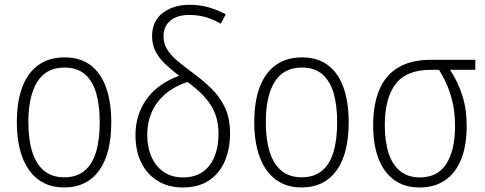

<svg xmlns="http://www.w3.org/2000/svg" viewBox="-20 -784 2054 813"><path d="M451.2 -266.1Q451.2 -201.7 438.7 -150.6Q426.3 -99.6 401.1 -64Q376 -28.3 338.6 -9.3Q301.3 9.8 251 9.8Q202.6 9.8 165.5 -9.3Q128.4 -28.3 102.8 -64.2Q77.1 -100.1 64.2 -151.1Q51.3 -202.1 51.3 -266.6Q51.3 -354 74.5 -415.3Q97.7 -476.6 142.8 -508.8Q188 -541 253.4 -541Q320.3 -541 364.3 -507.3Q408.2 -473.6 429.7 -411.9Q451.2 -350.1 451.2 -266.1ZM100.1 -266.6Q100.1 -193.4 116.5 -141.1Q132.8 -88.9 166.5 -61Q200.2 -33.2 252 -33.2Q303.7 -33.2 337.2 -60.3Q370.6 -87.4 386.5 -139.9Q402.3 -192.4 402.3 -266.6Q402.3 -336.9 387.5 -388.9Q372.6 -440.9 339.6 -469.5Q306.6 -498 252.9 -498Q175.8 -498 137.9 -437.7Q100.1 -377.4 100.1 -266.6Z M782.7 -763.7Q826.2 -763.7 864.3 -752.7Q902.3 -741.7 936 -723.6L915 -683.6Q883.3 -702.1 850.6 -711.4Q817.9 -720.7 781.7 -720.7Q729.5 -720.7 700.9 -696.3Q672.4 -671.9 672.4 -630.9Q672.4 -601.1 686.5 -576.9Q700.7 -552.7 727.8 -529.3Q754.9 -505.9 793 -478Q839.8 -443.8 876.5 -407.7Q913.1 -371.6 933.6 -326.4Q954.1 -281.2 954.1 -218.8Q954.1 -152.3 931.4 -100.6Q908.7 -48.8 864.3 -19.5Q819.8 9.8 754.9 9.8Q691.9 9.8 646.7 -18.6Q601.6 -46.9 577.6 -96.7Q553.7 -146.5 553.7 -211.4Q553.7 -270.5 575.4 -319.8Q597.2 -369.1 638.4 -405.5Q679.7 -441.9 738.8 -462.9Q704.1 -489.3 678.2 -514.2Q652.3 -539.1 638.2 -567.1Q624 -595.2 624 -631.3Q624 -694.8 669.2 -729.2Q714.4 -763.7 782.7 -763.7ZM773.4 -437Q719.7 -418.9 681.6 -387.2Q643.6 -355.5 623.5 -311.3Q603.5 -267.1 603.5 -211.9Q603.5 -160.2 621.6 -119.4Q639.6 -78.6 673.6 -55.7Q707.5 -32.7 754.9 -32.7Q803.7 -32.7 837.2 -55.4Q870.6 -78.1 887.9 -120.1Q905.3 -162.1 905.3 -218.8Q905.3 -289.1 871.6 -340.3Q837.9 -391.6 773.4 -437Z M1456.5 -266.1Q1456.5 -201.7 1444.1 -150.6Q1431.6 -99.6 1406.5 -64Q1381.3 -28.3 1344 -9.3Q1306.6 9.8 1256.3 9.8Q1208 9.8 1170.9 -9.3Q1133.8 -28.3 1108.2 -64.2Q1082.5 -100.1 1069.6 -151.1Q1056.6 -202.1 1056.6 -266.6Q1056.6 -354 1079.8 -415.3Q1103 -476.6 1148.2 -508.8Q1193.4 -541 1258.8 -541Q1325.7 -541 1369.6 -507.3Q1413.6 -473.6 1435.1 -411.9Q1456.5 -350.1 1456.5 -266.1ZM1105.5 -266.6Q1105.5 -193.4 1121.8 -141.1Q1138.2 -88.9 1171.9 -61Q1205.6 -33.2 1257.3 -33.2Q1309.1 -33.2 1342.5 -60.3Q1376 -87.4 1391.8 -139.9Q1407.7 -192.4 1407.7 -266.6Q1407.7 -336.9 1392.8 -388.9Q1377.9 -440.9 1345 -469.5Q1312 -498 1258.3 -498Q1181.2 -498 1143.3 -437.7Q1105.5 -377.4 1105.5 -266.6Z M1956.1 -249.5Q1956.1 -167 1932.6 -109.1Q1909.2 -51.3 1864.7 -20.8Q1820.3 9.8 1756.8 9.8Q1693.4 9.8 1649.4 -21.7Q1605.5 -53.2 1582.8 -112.1Q1560.1 -170.9 1560.1 -253.4Q1560.1 -342.8 1586.7 -405Q1613.3 -467.3 1667.7 -499Q1722.2 -530.8 1804.7 -530.8H1992.7V-488.3H1885.7Q1918.9 -438 1937.5 -380.4Q1956.1 -322.8 1956.1 -249.5ZM1609.4 -253.9Q1609.4 -185.1 1625.5 -135.5Q1641.6 -85.9 1674.8 -59.3Q1708 -32.7 1757.8 -32.7Q1832.5 -32.7 1869.6 -89.8Q1906.7 -147 1906.7 -250.5Q1906.7 -297.9 1898.9 -338.4Q1891.1 -378.9 1876 -416Q1860.8 -453.1 1838.9 -488.3H1803.7Q1701.2 -488.3 1655.3 -428.5Q1609.4 -368.7 1609.4 -253.9Z"/></svg>

Font: Open Sans SemiCondensed Light
Style: Regular
Weight: 300
Width: 4
Designer: Monotype Design Team
Foundry: Monotype Imaging Inc.
Version: Version 3.000